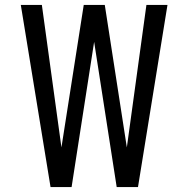

<svg xmlns="http://www.w3.org/2000/svg" viewBox="-20 -755 760 775"><path d="M184 0H269L360 -586L451 0H537L656 -735H571L492 -160L403 -735H318L228 -160L149 -735H64Z"/></svg>

Font: Iosevka Sparkle
Style: Regular
Weight: 400
Designer: Belleve Invis
Foundry: Belleve Invis
Version: Version 4.5.0; ttfautohint (v1.8.3)